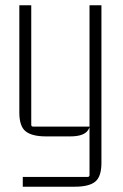

<svg xmlns="http://www.w3.org/2000/svg" viewBox="-20 -510 463 725"><path d="M311 158Q318 158 318 151V-32L325 -75Q325 -30 307.5 -12.5Q290 5 245 5H153Q101 5 77 -14Q53 -33 53 -85V-490H98V-39Q98 -32 105 -32H318V-490H363V105Q363 157 339.5 176Q316 195 263 195H66V158Z"/></svg>

Font: Gemunu Libre ExtraLight ExtraLight
Style: Regular
Weight: 250
Version: Version 1.100